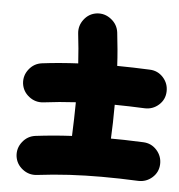

<svg xmlns="http://www.w3.org/2000/svg" viewBox="-45 -604 596 638"><g transform="rotate(5 253.0 -284.5)"><path d="M28.8 -307.1Q25.9 -333.5 42.5 -354.7Q59.1 -376 85.4 -379.4Q116.2 -383.3 146.2 -385.7Q176.3 -388.2 205.6 -389.6Q202.6 -439.9 196.8 -487.8Q193.8 -514.2 210.2 -535.6Q226.6 -557.1 252.9 -560.5Q279.3 -563.5 300.8 -546.6Q322.3 -529.8 325.7 -503.4Q329.1 -475.1 331.5 -447.5Q334 -419.9 335.4 -392.6Q390.1 -392.1 444.3 -389.6Q471.2 -388.7 489.3 -368.7Q507.3 -348.6 506.3 -321.8Q505.4 -294.9 485.4 -277.1Q465.3 -259.3 438.5 -260.3Q387.2 -262.7 338.4 -263.2Q338.4 -203.6 335.4 -144.5Q334.5 -117.7 314.7 -99.9Q294.9 -82 268.1 -83Q241.2 -84 223.1 -103.8Q205.1 -123.5 206.1 -150.4Q208.5 -206.5 209 -260.3Q154.3 -257.3 101.1 -250.5Q74.7 -247.6 53.5 -264.2Q32.2 -280.8 28.8 -307.1ZM28.3 -64.9Q25.4 -91.3 42 -112.5Q58.6 -133.8 85 -137.2Q144.5 -144.5 201.9 -147.5Q259.3 -150.4 316.4 -150.4Q380.4 -150.4 443.8 -147.5Q470.7 -146.5 488.8 -126.5Q506.8 -106.4 505.9 -79.6Q504.9 -52.7 484.9 -34.9Q464.8 -17.1 438 -18.1Q376 -21 316.4 -21Q262.2 -21 209 -18.1Q155.8 -15.1 100.6 -8.3Q74.2 -5.4 53 -22Q31.7 -38.6 28.3 -64.9Z"/></g></svg>

Font: Mikhak-DS2-FD Bold
Style: Regular
Weight: 700
Designer: Amin Abedi
Version: Version 3.4